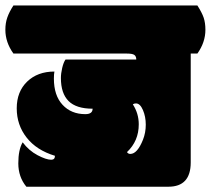

<svg xmlns="http://www.w3.org/2000/svg" viewBox="-52 -670 779 709"><path d="M148.9 -405.8Q86.9 -405.8 48.3 -368.7Q9.8 -331.5 9.8 -270Q9.8 -208.5 46.4 -161.9Q83 -115.2 150.9 -94.7Q150.9 -80.1 137.2 -80.1Q118.7 -80.1 86.7 -96.9Q54.7 -113.8 31.7 -144.5Q15.6 -117.2 15.6 -66.9Q15.6 -16.6 45.4 19.5H569.8Q652.3 19.5 652.3 -70.3V-472.2H676.8Q706.5 -513.7 706.5 -560.1Q706.5 -585.9 700 -605Q693.4 -624 676.8 -649.9H-2.4Q-18.1 -625.5 -25.1 -605.2Q-32.2 -585 -32.2 -560.1Q-32.2 -513.7 -2.4 -472.2H417Q437.5 -472.2 444.3 -467Q451.2 -461.9 451.2 -450.2H189.9Q182.6 -439.9 177.7 -419.2Q172.9 -398.4 172.9 -381.8Q172.9 -325.2 201.2 -296.9Q229.5 -268.6 290 -268.6Q290 -248.5 263.2 -248.5Q210.9 -248.5 179 -283Q147 -317.4 147 -379.9Q147 -396 148.9 -405.8ZM460.4 -210.9Q460.4 -251 438.5 -284.7Q442.9 -288.1 450.2 -288.1Q465.3 -288.1 475.8 -263.7Q486.3 -239.3 486.3 -209.7Q486.3 -180.2 476.1 -154.3Q455.1 -101.6 429.2 -101.6Q420.9 -101.6 417 -108.4Q460.4 -149.4 460.4 -210.9Z"/></svg>

Font: Friends & Family
Style: Regular
Weight: 400
Designer: Sarang Kulkarni, Maithili Shingre, Noopur Datye
Foundry: Ek Type
Version: Version 1.000;hotconv 1.0.117;makeotfexe 2.5.65602